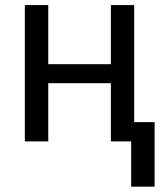

<svg xmlns="http://www.w3.org/2000/svg" viewBox="-20 -548 646 744"><path d="M500 -528.3H409.7V-299.3H167V-528.3H76.2V0H167V-225.6H409.7V0H488.3V175.3H579.1V-74.7H500Z"/></svg>

Font: Roboto
Style: Regular
Weight: 400
Designer: Google
Version: Version 2.137; 2017